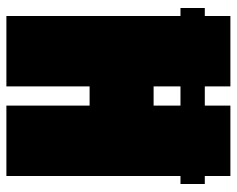

<svg xmlns="http://www.w3.org/2000/svg" viewBox="-90 -650 740 600"><g transform="rotate(90 280.0 -350.0)"><path d="M5 -544V-620H555V-544ZM30 0V-700H250V-460H310V-700H530V0H310V-260H250V0Z"/></g></svg>

Font: Tektur Condensed Black
Style: Regular
Weight: 900
Width: 3
Designer: Adam Jagosz
Foundry: Adam Jagosz
Version: Version 1.005;gftools[0.9.30]